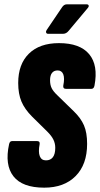

<svg xmlns="http://www.w3.org/2000/svg" viewBox="-20 -860 461 886"><path d="M184 6Q83 6 42 -46.5Q1 -99 22 -195Q25 -209 36 -209H151Q165 -209 163 -195Q156 -159 163.5 -139.5Q171 -120 192 -120Q213 -120 224 -134.5Q235 -149 235 -178Q235 -198 226.5 -215.5Q218 -233 199 -252L128 -322Q94 -356 79 -391.5Q64 -427 64 -477Q64 -564 113.5 -612.5Q163 -661 252 -661Q349 -661 391.5 -610Q434 -559 416 -465Q413 -450 402 -450H284Q270 -450 272 -465Q279 -499 272 -517Q265 -535 246 -535Q229 -535 220 -523.5Q211 -512 211 -490Q211 -468 218.5 -453Q226 -438 244 -421L321 -346Q353 -315 367.5 -281.5Q382 -248 382 -196Q382 -101 329 -47.5Q276 6 184 6ZM202 -704Q195 -704 193 -709.5Q191 -715 195 -721L266 -826Q275 -840 288 -840H380Q387 -840 389 -835Q391 -830 385 -823L297 -718Q286 -704 271 -704Z"/></svg>

Font: Sofia Sans Extra Condensed Black
Style: Italic
Weight: 900
Italic angle: -9°
Version: Version 4.100